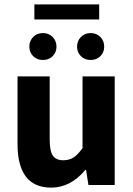

<svg xmlns="http://www.w3.org/2000/svg" viewBox="-20 -845 608 877"><path d="M214 12Q60 12 60 -188V-496H207V-207Q207 -155 221.5 -134Q236 -113 269 -113Q296 -113 315.5 -125.5Q335 -138 357 -168V-496H504V0H384L373 -69H370Q302 12 214 12ZM220.5 -588.5Q203 -571 176 -571Q149 -571 131.5 -588.5Q114 -606 114 -632Q114 -658 131.5 -676Q149 -694 176 -694Q203 -694 220.5 -676Q238 -658 238 -632Q238 -606 220.5 -588.5ZM137 -756V-825H433V-756ZM438.5 -588.5Q421 -571 394 -571Q367 -571 349.5 -588.5Q332 -606 332 -632Q332 -658 349.5 -676Q367 -694 394 -694Q421 -694 438.5 -676Q456 -658 456 -632Q456 -606 438.5 -588.5Z"/></svg>

Font: Toshiba Sans
Style: Bold
Weight: 700
Designer: Paul D. Hunt
Foundry: Toshiba Corporation
Version: Version 2.020;PS 2.0;hotconv 1.0.86;makeotf.lib2.5.63406